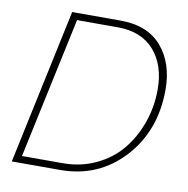

<svg xmlns="http://www.w3.org/2000/svg" viewBox="-80 -787 845 865"><g transform="rotate(10 343.0 -355.0)"><path d="M181 -710H402Q527 -710 591.5 -634.5Q656 -559 656 -439Q656 -250 541 -125Q426 0 251 0H30ZM258 -32Q340 -32 409.5 -65Q479 -98 524.5 -153.5Q570 -209 595.5 -281.5Q621 -354 621 -433Q621 -544 562.5 -611Q504 -678 395 -678H209L71 -32Z"/></g></svg>

Font: Raleway-v4020 ExtraLight
Style: Italic
Weight: 275
Italic angle: -12°
Designer: Matt McInerney, Pablo Impallari, Rodrigo Fuenzalida
Foundry: Matt McInerney, Pablo Impallari, Rodrigo Fuenzalida
Version: Version 4.020;PS 004.020;hotconv 1.0.88;makeotf.lib2.5.64775